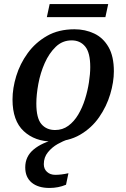

<svg xmlns="http://www.w3.org/2000/svg" viewBox="-20 -691 626 951"><path d="M240 10Q153 10 97.5 -41.5Q42 -93 42 -198Q42 -254 60.5 -314.5Q79 -375 117 -427.5Q155 -480 212.5 -513Q270 -546 349 -546Q402 -546 446.5 -525Q491 -504 517.5 -458Q544 -412 544 -338Q544 -285 526 -224.5Q508 -164 471 -110.5Q434 -57 376.5 -23.5Q319 10 240 10ZM253 -47Q290 -47 318.5 -68Q347 -89 367.5 -123.5Q388 -158 401 -199.5Q414 -241 420.5 -283Q427 -325 427 -359Q427 -430 402 -460.5Q377 -491 335 -491Q289 -491 256 -459Q223 -427 201.5 -378.5Q180 -330 170 -276Q160 -222 160 -178Q160 -106 185 -76.5Q210 -47 253 -47ZM225 240Q169 240 137 213.5Q105 187 105 138Q105 84 146.5 49.5Q188 15 254 0H316Q293 7 265.5 22.5Q238 38 217.5 63Q197 88 197 122Q197 146 213 160.5Q229 175 254 175Q268 175 284.5 173Q301 171 319 167L307 224Q269 240 225 240ZM212 -606 226 -671H516L502 -606Z"/></svg>

Font: Noto Serif Medium
Style: Italic
Weight: 500
Italic angle: -12°
Designer: Monotype Design Team
Foundry: Monotype Imaging Inc.
Version: Version 2.014; ttfautohint (v1.8.4.7-5d5b)